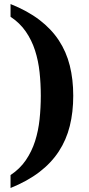

<svg xmlns="http://www.w3.org/2000/svg" viewBox="-20 -792 440 951"><path d="M182.1 -317.9Q182.1 -377.4 176 -434.3Q169.9 -491.2 153.6 -542Q137.2 -592.8 107.9 -635.5Q78.6 -678.2 32.2 -709V-772Q115.7 -738.8 174.8 -693.8Q233.9 -648.9 271.2 -592.3Q308.6 -535.6 325.7 -467Q342.8 -398.4 342.8 -317.9Q342.8 -236.8 325.7 -168Q308.6 -99.1 271.2 -42Q233.9 15.1 174.8 60.3Q115.7 105.5 32.2 139.2V75.2Q78.6 44.4 107.9 1.5Q137.2 -41.5 153.6 -92.5Q169.9 -143.6 176 -200.9Q182.1 -258.3 182.1 -317.9Z"/></svg>

Font: Droids
Style: b
Weight: 700
Foundry: Ascender Corporation
Version: Version 1.00 build 113